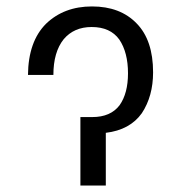

<svg xmlns="http://www.w3.org/2000/svg" viewBox="-20 -575 563 597"><path d="M123 -501Q179 -555 266 -555Q354 -555 405 -502Q456 -450 456 -350Q456 -276 421 -223Q384 -171 309 -162V2H230V-211H267Q324 -211 352 -248Q378 -285 378 -347Q378 -412 351 -452Q323 -491 265 -491Q210 -491 178 -453Q146 -413 146 -342H67Q68 -446 123 -501Z"/></svg>

Font: Sinter Normal
Style: Regular
Weight: 350
Foundry: Adobe & rsms
Version: Version 1.000